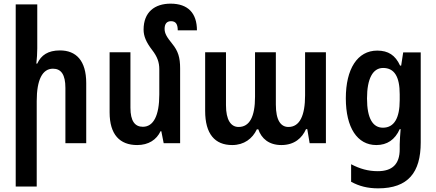

<svg xmlns="http://www.w3.org/2000/svg" viewBox="-20 -784 2389 1051"><path d="M184 -760H66V237H181V-231C181 -347 212 -408 270 -408C315 -408 338 -375 338 -303V0H452V-329C452 -452 397 -508 308 -508C243 -508 205 -482 184 -436H179C182 -464 184 -492 184 -519Z M966 -410C966 -469 955 -505 923 -544C893 -581 881 -601 881 -626C881 -652 892 -668 916 -668C942 -668 953 -652 953 -618H1058C1058 -712 1009 -764 914 -764C827 -764 766 -718 766 -622C766 -586 780 -553 813 -510C841 -474 852 -443 852 -405V-267C852 -151 820 -90 762 -90C718 -90 694 -122 694 -194V-498H580V-169C580 -47 636 10 731 10C793 10 837 -19 859 -66H863L876 0H966Z M1251 10C1316 10 1362 -25 1386 -76H1394C1411 -26 1452 10 1520 10C1592 10 1634 -29 1655 -77H1662L1675 0H1764V-498H1650V-262C1650 -152 1621 -89 1559 -89C1517 -89 1490 -125 1490 -212V-498H1376V-254C1376 -145 1346 -89 1286 -89C1244 -89 1217 -127 1217 -208V-498H1103V-177C1103 -51 1156 10 1251 10Z M2050 247C2214 247 2283 160 2283 -4V-497H2187L2176 -425H2170C2144 -482 2105 -507 2045 -507C1936 -507 1873 -406 1873 -246C1873 -85 1936 10 2040 10C2099 10 2142 -19 2168 -77H2173C2171 -47 2168 -17 2168 5V33C2168 115 2127 153 2048 153C1995 153 1950 140 1902 115V211C1946 235 1992 247 2050 247ZM2076 -85C2022 -85 1989 -134 1989 -245C1989 -354 2021 -412 2077 -412C2139 -412 2168 -364 2168 -268V-236C2168 -138 2138 -85 2076 -85Z"/></svg>

Font: Noto Sans Armenian Condensed SemiBold
Style: Regular
Weight: 600
Width: 3
Designer: Monotype Design Team
Foundry: Monotype Imaging Inc.
Version: Version 2.008